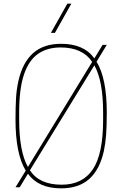

<svg xmlns="http://www.w3.org/2000/svg" viewBox="-20 -1026 666 1052"><path d="M371 -846ZM281 -846H259L349 -1006H371ZM315 6Q191 6 133 -74L88 0H65L121 -91Q65 -183 65 -370Q65 -443 68 -491Q71 -539 81 -583Q104 -684 161.5 -735Q219 -786 315 -786Q440 -786 497 -706L542 -780H565L509 -688Q565 -597 565 -410Q565 -336 561.5 -288.5Q558 -241 549 -198Q526 -96 468.5 -45Q411 6 315 6ZM318 -14Q432 -14 488.5 -98Q545 -182 545 -370V-410Q545 -582 497 -668L144 -93Q195 -14 318 -14ZM133 -111 485 -687Q432 -766 312 -766Q239 -766 188.5 -731Q138 -696 111.5 -618Q85 -540 85 -410V-370Q85 -196 133 -111Z"/></svg>

Font: Tanohe Sans Thin
Style: Regular
Weight: 100
Designer: Village Type and Design LLC & Cristiano Sobral
Foundry: Cooper Hewitt Smithsonian Design Museum
Version: Version 1.00;September 29, 2021;FontCreator 13.0.0.2655 64-b